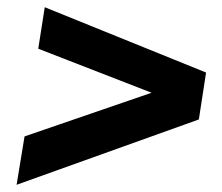

<svg xmlns="http://www.w3.org/2000/svg" viewBox="-20 -616 616 532"><path d="M26 -104 48 -238 400 -359 86 -481 104 -596 551 -415 531 -285Z"/></svg>

Font: MuseoModerno SemiBold
Style: Italic
Weight: 600
Italic angle: -9°
Designer: Pablo Cosgaya, Héctor Gatti, Marcela Romero, and the Authors of The MuseoModerno Project.
Foundry: Omnibus-Type Team
Version: Version 1.003